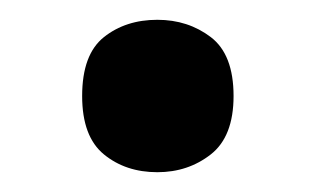

<svg xmlns="http://www.w3.org/2000/svg" viewBox="-20 -449 319 194"><path d="M63 -352Q63 -394 85 -411.5Q107 -429 139 -429Q170 -429 193 -411.5Q216 -394 216 -352Q216 -311 193 -293Q170 -275 139 -275Q107 -275 85 -293Q63 -311 63 -352Z"/></svg>

Font: Noto Sans Gujarati UI SemiBold
Style: Regular
Weight: 600
Designer: Jelle Bosma - Monotype Design Team, Universal Thirst
Foundry: Monotype Imaging Inc.
Version: Version 2.106; ttfautohint (v1.8.4.7-5d5b)